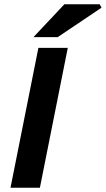

<svg xmlns="http://www.w3.org/2000/svg" viewBox="-20 -875 493 895"><path d="M29 0 159 -652H296L166 0ZM136 -702 280 -855H445L453 -839L249 -702Z"/></svg>

Font: Source Sans 3 ExtraLight
Style: Bold Italic
Weight: 700
Italic angle: -11°
Version: Version 3.052;hotconv 1.1.0;makeotfexe 2.6.0